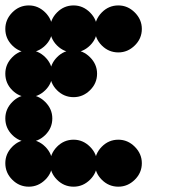

<svg xmlns="http://www.w3.org/2000/svg" viewBox="-24 -691 711 715"><path d="M416.7 -170.8Q451.7 -170.8 477.9 -144.6Q504.2 -118.3 504.2 -83.3Q504.2 -47.5 477.9 -21.7Q451.7 4.2 416.7 4.2Q380.8 4.2 355 -21.7Q329.2 -47.5 329.2 -83.3Q329.2 -118.3 355 -144.6Q380.8 -170.8 416.7 -170.8ZM250 -170.8Q285 -170.8 311.2 -144.6Q337.5 -118.3 337.5 -83.3Q337.5 -47.5 311.2 -21.7Q285 4.2 250 4.2Q214.2 4.2 188.3 -21.7Q162.5 -47.5 162.5 -83.3Q162.5 -118.3 188.3 -144.6Q214.2 -170.8 250 -170.8ZM83.3 -170.8Q118.3 -170.8 144.6 -144.6Q170.8 -118.3 170.8 -83.3Q170.8 -47.5 144.6 -21.7Q118.3 4.2 83.3 4.2Q47.5 4.2 21.7 -21.7Q-4.2 -47.5 -4.2 -83.3Q-4.2 -118.3 21.7 -144.6Q47.5 -170.8 83.3 -170.8ZM83.3 -337.5Q118.3 -337.5 144.6 -311.2Q170.8 -285 170.8 -250Q170.8 -214.2 144.6 -188.3Q118.3 -162.5 83.3 -162.5Q47.5 -162.5 21.7 -188.3Q-4.2 -214.2 -4.2 -250Q-4.2 -285 21.7 -311.2Q47.5 -337.5 83.3 -337.5ZM250 -504.2Q285 -504.2 311.2 -477.9Q337.5 -451.7 337.5 -416.7Q337.5 -380.8 311.2 -355Q285 -329.2 250 -329.2Q214.2 -329.2 188.3 -355Q162.5 -380.8 162.5 -416.7Q162.5 -451.7 188.3 -477.9Q214.2 -504.2 250 -504.2ZM83.3 -504.2Q118.3 -504.2 144.6 -477.9Q170.8 -451.7 170.8 -416.7Q170.8 -380.8 144.6 -355Q118.3 -329.2 83.3 -329.2Q47.5 -329.2 21.7 -355Q-4.2 -380.8 -4.2 -416.7Q-4.2 -451.7 21.7 -477.9Q47.5 -504.2 83.3 -504.2ZM416.7 -670.8Q451.7 -670.8 477.9 -644.6Q504.2 -618.3 504.2 -583.3Q504.2 -547.5 477.9 -521.7Q451.7 -495.8 416.7 -495.8Q380.8 -495.8 355 -521.7Q329.2 -547.5 329.2 -583.3Q329.2 -618.3 355 -644.6Q380.8 -670.8 416.7 -670.8ZM250 -670.8Q285 -670.8 311.2 -644.6Q337.5 -618.3 337.5 -583.3Q337.5 -547.5 311.2 -521.7Q285 -495.8 250 -495.8Q214.2 -495.8 188.3 -521.7Q162.5 -547.5 162.5 -583.3Q162.5 -618.3 188.3 -644.6Q214.2 -670.8 250 -670.8ZM83.3 -670.8Q118.3 -670.8 144.6 -644.6Q170.8 -618.3 170.8 -583.3Q170.8 -547.5 144.6 -521.7Q118.3 -495.8 83.3 -495.8Q47.5 -495.8 21.7 -521.7Q-4.2 -547.5 -4.2 -583.3Q-4.2 -618.3 21.7 -644.6Q47.5 -670.8 83.3 -670.8Z"/></svg>

Font: 0xA000-Dots-Mono
Style: Dots-Mono
Weight: 400
Version: Version 0.1